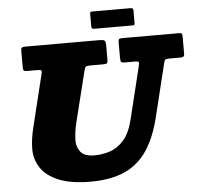

<svg xmlns="http://www.w3.org/2000/svg" viewBox="-61 -973 1096 1061"><g transform="rotate(-5 487.5 -443.0)"><path d="M418 -587 349 -310Q341 -278 338 -251.2Q335 -224.5 335 -205Q335 -171.5 356.5 -144.8Q378 -118 434 -118Q476 -118 518.5 -131.8Q561 -145.5 595.8 -184.5Q630.5 -223.5 649 -300L719.5 -588Q723.5 -604.5 721.5 -609.8Q719.5 -615 699 -615H645Q626.5 -615 623.2 -620.8Q620 -626.5 620 -645V-724Q620 -739.5 622.8 -744.8Q625.5 -750 641 -750H955Q970 -750 972.5 -745Q975 -740 975 -725V-635Q975 -622.5 969.5 -618.8Q964 -615 952 -615H891Q875 -615 869.8 -611.8Q864.5 -608.5 861.5 -596L789 -300Q762 -189 714.2 -117Q666.5 -45 589.8 -10Q513 25 399 25Q290.5 25 223 -2.8Q155.5 -30.5 124.2 -77.5Q93 -124.5 93 -182Q93 -210 97.2 -239.5Q101.5 -269 109 -300L180.5 -592Q184.5 -606.5 181 -610.8Q177.5 -615 158 -615H103Q88.5 -615 84.2 -619.2Q80 -623.5 80 -639V-728.5Q80 -742.5 85 -746.2Q90 -750 103 -750H515Q535.5 -750 542.8 -745.2Q550 -740.5 550 -718.5V-640Q550 -623.5 545.5 -619.2Q541 -615 525 -615H458Q433.5 -615 428.2 -611Q423 -607 418 -587ZM477 -831V-897.5Q477 -904.5 478.8 -907.8Q480.5 -911 487 -911H700Q709.5 -911 713.2 -908.2Q717 -905.5 717 -895.5V-830Q717 -822 715.5 -818.5Q714 -815 706 -815H494.5Q485 -815 481 -817.8Q477 -820.5 477 -831Z"/></g></svg>

Font: Besley* Fatface
Style: Italic
Weight: 900
Italic angle: -13°
Designer: Owen Earl
Foundry: indestructible type*
Version: Version 3.000; ttfautohint (v1.8.3)